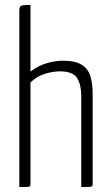

<svg xmlns="http://www.w3.org/2000/svg" viewBox="-20 -755 442 775"><path d="M58 0V-712Q58 -724 61.5 -728.5Q65 -733 75 -734Q85 -735 103 -735V-466Q134 -490 169 -500Q204 -510 235 -510Q284 -510 310 -493.5Q336 -477 345 -447Q354 -417 354 -375V-12Q354 -6 351.5 -3.5Q349 -1 339.5 -0.5Q330 0 308 0V-367Q308 -412 291.5 -439.5Q275 -467 221 -467Q195 -467 162.5 -457.5Q130 -448 103 -422V-12Q103 -6 101 -3.5Q99 -1 90 -0.5Q81 0 58 0Z"/></svg>

Font: Yanone Kaffeesatz Light
Style: Regular
Weight: 300
Designer: Yanone (Cyrillic: Daniel Pouzeot, Huerta Tipografica, and Cyreal)
Foundry: Yanone
Version: Version 2.003